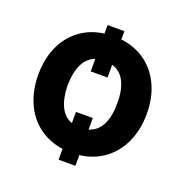

<svg xmlns="http://www.w3.org/2000/svg" viewBox="-116 -682 823 848"><g transform="rotate(20 295.5 -257.5)"><path d="M327.1 -535.2Q394 -526.9 443.1 -491Q492.2 -455.1 518.6 -396.7Q544.9 -338.4 544.9 -264.6Q544.9 -190.9 518.6 -132.1Q492.2 -73.2 443.1 -36.6Q394 0 327.1 8.3V58.6H248V7.8Q182.6 -1.5 134.5 -38.1Q86.4 -74.7 60.8 -133.3Q35.2 -191.9 35.2 -264.6Q35.2 -337.4 60.8 -395.3Q86.4 -453.1 134.5 -489.3Q182.6 -525.4 248 -534.2V-574.2H327.1ZM327.1 -111.8Q367.7 -124 387.5 -164.3Q407.2 -204.6 406.2 -264.6Q407.2 -324.2 387.5 -364.3Q367.7 -404.3 327.1 -416.5V-356.4H248V-415Q210.4 -401.4 192.1 -362.1Q173.8 -322.8 172.9 -264.6Q173.8 -206.1 192.1 -166.5Q210.4 -127 248 -113.3V-166H327.1Z"/></g></svg>

Font: Pretendard
Style: Bold
Weight: 700
Designer: Base glyphs from Inter by Rasmus Andersson; Hangeul glyphs from Noto Sans CJK(Source Han Sans) by Jang Soo-young and Kan
Foundry: Kil Hyung-jin
Version: Version 1.309